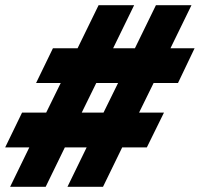

<svg xmlns="http://www.w3.org/2000/svg" viewBox="-47 -720 770 740"><path d="M287 -152H203L129 0H-8L66 -152H-27L38 -286H131L187 -400H92L157 -534H252L333 -700H470L389 -534H473L554 -700H691L610 -534H703L639 -400H545L489 -286H585L519 -152H424L350 0H213ZM352 -286 408 -400H324L268 -286Z"/></svg>

Font: Azeret Mono
Style: Bold Italic
Weight: 700
Italic angle: -12°
Designer: Martin Vácha
Foundry: Displaay
Version: Version 1.000; Glyphs 3.0.3, build 3074